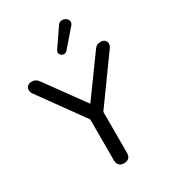

<svg xmlns="http://www.w3.org/2000/svg" viewBox="-225 -1060 1052 1180"><g transform="rotate(-30 300.5 -469.5)"><path d="M300 7Q278 7 266 -5.5Q254 -18 254 -42V-365L274 -303L26 -647Q16 -661 16.5 -676.5Q17 -692 28 -702Q39 -712 58 -712Q73 -712 85 -705Q97 -698 108 -682L314 -398H291L497 -682Q508 -699 519 -705.5Q530 -712 547 -712Q565 -712 575.5 -702.5Q586 -693 586.5 -678Q587 -663 575 -647L327 -303L347 -365V-42Q347 7 300 7ZM339 -770Q330 -760 318.5 -759Q307 -758 298 -764.5Q289 -771 286.5 -781Q284 -791 291 -802L378 -929Q387 -942 399 -945Q411 -948 423 -944Q435 -940 442.5 -931.5Q450 -923 450.5 -911.5Q451 -900 441 -888Z"/></g></svg>

Font: Nunito ExtraLight Medium
Style: Regular
Weight: 500
Version: Version 3.602